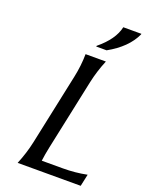

<svg xmlns="http://www.w3.org/2000/svg" viewBox="-175 -1045 857 1129"><g transform="rotate(20 253.5 -481.0)"><path d="M507.3 -961.9 506.3 -957Q463.9 -865.2 348.1 -800.8H283.2L284.2 -805.7Q377 -881.8 394 -961.9ZM83 0Q113.3 -73.2 128.9 -146.5L223.1 -590.8Q238.8 -664.1 239.7 -737.3H366.7Q336.4 -664.1 320.8 -590.8L226.6 -146.5Q217.8 -105.5 211.9 -60.5H343.8Q420.9 -60.5 493.7 -75.2L477.5 0Z"/></g></svg>

Font: Classica
Style: Book Oblique
Weight: 400
Italic angle: -12°
Designer: Wojciech Kalinowski "wmk69" (wmk69@o2.pl)
Foundry: Wojciech Kalinowski "wmk69" (wmk69@o2.pl)
Version: Version 2.1.1; 2021-05-14